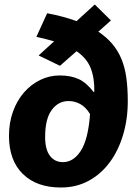

<svg xmlns="http://www.w3.org/2000/svg" viewBox="-20 -818 617 855"><path d="M152 -571 221 -634Q204 -639 184 -644Q164 -649 142 -654L190 -759Q260 -746 321 -724L402 -798L474 -727L418 -677Q455 -652 480 -622.5Q505 -593 520.5 -556Q536 -519 542.5 -472.5Q549 -426 549 -367Q549 -287 528 -217Q507 -147 468.5 -95Q430 -43 375 -13Q320 17 251 17Q143 17 81.5 -43.5Q20 -104 20 -213Q20 -272 38 -321.5Q56 -371 87 -406.5Q118 -442 159 -462Q200 -482 246 -482Q295 -482 330 -466Q365 -450 397 -408L400 -410Q401 -472 383.5 -515.5Q366 -559 321 -590L247 -525ZM260 -96Q308 -96 340.5 -147.5Q373 -199 381 -310Q363 -340 338.5 -354Q314 -368 285 -368Q240 -368 210.5 -328.5Q181 -289 181 -208Q181 -152 202.5 -124Q224 -96 260 -96Z"/></svg>

Font: Szlgxwxxxixliatcpuztgldltzi
Style: Regular
Weight: 700
Italic angle: -8°
Designer: Carrois Corporate & Edenspiekermann
Foundry: Carrois Corporate GbR & Edenspiekermann AG
Version: Version 2.001